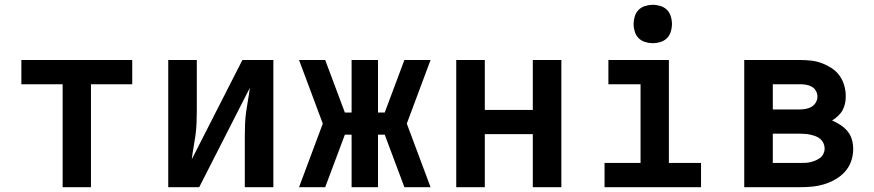

<svg xmlns="http://www.w3.org/2000/svg" viewBox="-20 -780 3640 800"><path d="M241 0V-429H69V-530H531V-429H359V0Z M681 0V-530H800V-318Q800 -293 799 -267.5Q798 -242 794.5 -216.5Q791 -191 786.5 -166Q782 -141 779 -116L990 -530H1119V0H1000V-212Q1000 -237 1001 -262.5Q1002 -288 1005.5 -313.5Q1009 -339 1013.5 -364Q1018 -389 1021 -414L810 0Z M1226 0 1325 -265 1226 -530H1335L1417 -311H1445V-530H1555V-311H1583L1665 -530H1774L1675 -265L1774 0H1665L1583 -219H1555V0H1445V-219H1417L1335 0Z M1881 0V-530H2000V-322H2200V-530H2319V0H2200V-221H2000V0Z M2499 0V-101H2649V-429H2515V-530H2767V-101H2901V0ZM2700 -600Q2684 -600 2668 -605Q2652 -610 2641 -621Q2630 -632 2625 -648Q2620 -664 2620 -680Q2620 -696 2625 -712Q2630 -728 2641 -739Q2652 -750 2668 -755Q2684 -760 2700 -760Q2716 -760 2732 -755Q2748 -750 2759 -739Q2770 -728 2775 -712Q2780 -696 2780 -680Q2780 -664 2775 -648Q2770 -632 2759 -621Q2748 -610 2732 -605Q2716 -600 2700 -600Z M3081 0V-530H3313Q3336 -530 3359 -527.5Q3382 -525 3403.5 -517Q3425 -509 3444.5 -496.5Q3464 -484 3477.5 -465.5Q3491 -447 3497.5 -424.5Q3504 -402 3504 -379Q3504 -364 3501 -349Q3498 -334 3490.5 -320.5Q3483 -307 3471.5 -296.5Q3460 -286 3447 -278Q3466 -270 3482.5 -259Q3499 -248 3511.5 -233Q3524 -218 3529.5 -198.5Q3535 -179 3535 -159Q3535 -133 3526.5 -108.5Q3518 -84 3501 -65Q3484 -46 3461.5 -33Q3439 -20 3414.5 -12.5Q3390 -5 3364.5 -2.5Q3339 0 3313 0ZM3200 -324H3313Q3326 -324 3338.5 -326.5Q3351 -329 3362 -335.5Q3373 -342 3379.5 -353.5Q3386 -365 3386 -377Q3386 -377 3386 -377.5Q3386 -378 3386 -378Q3386 -390 3379.5 -401.5Q3373 -413 3362 -419Q3351 -425 3338.5 -427Q3326 -429 3313 -429H3200ZM3200 -101H3313Q3325 -101 3336 -101.5Q3347 -102 3357.5 -104.5Q3368 -107 3378.5 -111.5Q3389 -116 3397.5 -122.5Q3406 -129 3411 -139.5Q3416 -150 3416 -161Q3416 -172 3411.5 -182.5Q3407 -193 3398.5 -200.5Q3390 -208 3379.5 -212Q3369 -216 3358 -218.5Q3347 -221 3336 -222Q3325 -223 3313 -223H3200Z"/></svg>

Font: Iosevka Curly Extended
Style: Bold
Weight: 700
Width: 7
Monospace: yes
Designer: Belleve Invis
Foundry: Belleve Invis
Version: Version 11.1.0; ttfautohint (v1.8.3)